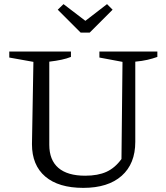

<svg xmlns="http://www.w3.org/2000/svg" viewBox="-20 -901 804 931"><path d="M384 10Q264 10 199.5 -45Q135 -100 135 -202L142 -601L25 -622V-651H324V-625Q304 -617 278.5 -611.5Q253 -606 219 -602V-199Q219 -125 263 -87Q307 -49 393 -49Q455 -49 496.5 -68Q538 -87 569 -130L574 -601L462 -622V-651H743V-625Q721 -617 695 -611Q669 -605 636 -602V-213Q636 -107 570 -48.5Q504 10 384 10ZM371 -743 260 -854 288 -881 394 -800 499 -881 526 -854 415 -743Z"/></svg>

Font: Piazzolla 24pt
Style: Regular
Weight: 400
Designer: Juan Pablo del Peral
Foundry: Huerta Tipografica
Version: Version 2.005